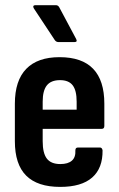

<svg xmlns="http://www.w3.org/2000/svg" viewBox="-20 -725 467 753"><path d="M216.1 8Q127 8 82.7 -36.2Q38.3 -80.4 38.3 -171.3V-318.2Q38.3 -409 82.9 -454.9Q127.4 -500.8 213.5 -500.8Q301.6 -500.8 345.4 -455.1Q389.2 -409.5 389.2 -318.3V-231.2Q389.2 -219.7 379.3 -219.7H147.4V-171.2Q147.4 -124.1 163.8 -102.9Q180.2 -81.6 216.6 -81.6Q246.9 -81.6 262 -95Q277.2 -108.4 275.6 -135.5Q275.6 -146.5 286 -146.5H371.8Q380.2 -146.5 382.2 -135.6Q383.3 -65.4 341.4 -28.7Q299.6 8 216.1 8ZM147.4 -294.8H280.6V-326.3Q280.6 -370.3 265 -390.5Q249.3 -410.7 215.5 -410.7Q180.2 -410.7 163.8 -390.2Q147.4 -369.7 147.4 -326.3ZM209.5 -560Q200.1 -560 194.7 -568L112.9 -691.8Q109.4 -697.3 110.9 -701Q112.4 -704.7 118.4 -704.7H199Q207.9 -704.7 212.4 -696.3L278.8 -571.9Q284.7 -560 272.3 -560Z"/></svg>

Font: Sofia Sans Condensed
Style: Regular
Weight: 400
Designer: Botio Nikoltchev, Ani Petrova
Foundry: lettersoup
Version: Version 4.100